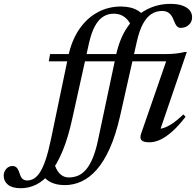

<svg xmlns="http://www.w3.org/2000/svg" viewBox="-202 -742 1037 1016"><path d="M159 -443Q177 -528.5 217.5 -587.5Q258 -646.5 314.8 -677Q371.5 -707.5 437.5 -707.5Q465 -707.5 487.8 -702Q510.5 -696.5 528 -685.8Q545.5 -675 557 -660L496.5 -596.5Q487 -620.5 473 -636.8Q459 -653 441 -661.2Q423 -669.5 399 -669.5Q368.5 -669.5 343.5 -653.5Q318.5 -637.5 300 -603.2Q281.5 -569 269 -514L181 -116.5Q158.5 -13 128.8 58Q99 129 64 172.2Q29 215.5 -10.2 234.8Q-49.5 254 -91.5 254Q-137 254 -159.8 235.5Q-182.5 217 -182.5 188Q-182.5 167.5 -169.2 152Q-156 136.5 -135.5 136.5Q-121 136.5 -112.2 146.8Q-103.5 157 -97.5 177.5Q-91.5 198 -81.5 205.5Q-71.5 213 -58.5 213Q-39.5 213 -22.8 203.2Q-6 193.5 9.8 169.2Q25.5 145 40 101.8Q54.5 58.5 68.5 -9ZM412 -450Q431 -538.5 472.5 -599Q514 -659.5 572.5 -690.5Q631 -721.5 700 -721.5Q739 -721.5 764.5 -712Q790 -702.5 802.2 -686.8Q814.5 -671 814.5 -651Q814.5 -634.5 806.8 -622Q799 -609.5 785.2 -602Q771.5 -594.5 753.5 -594.5Q742.5 -594.5 734.2 -603.2Q726 -612 716.5 -636.5Q707.5 -661 692.8 -672.5Q678 -684 656 -684Q624.5 -684 599 -667.5Q573.5 -651 554.2 -615.2Q535 -579.5 522 -521.5L433 -126Q410 -26 378.8 43.5Q347.5 113 309.8 155.8Q272 198.5 229.5 218Q187 237.5 142 237.5Q110.5 237.5 86.5 230Q62.5 222.5 46.2 209.2Q30 196 21.5 180L84 118Q94 156.5 114 176.8Q134 197 162 197Q187.5 197 210.2 187.8Q233 178.5 252.5 156.2Q272 134 288 96.2Q304 58.5 316 2.5ZM56 -417.5 63 -456H678.5Q706 -456 731.2 -459Q756.5 -462 775 -467H786.5L640 -38.5L622.5 -61Q639.5 -58 661 -64Q682.5 -70 709.2 -87.8Q736 -105.5 768 -136.5L780 -124Q742 -75 708.2 -45.2Q674.5 -15.5 645 -2.2Q615.5 11 589 11Q557 11 546.8 -0.2Q536.5 -11.5 545 -35.5L682 -431L717.5 -417.5Z"/></svg>

Font: Newsreader 36pt Medium
Style: Italic
Weight: 500
Italic angle: -17°
Designer: Hugues Gentile
Foundry: Production Type
Version: Version 1.003